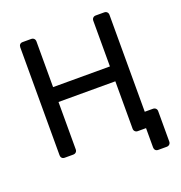

<svg xmlns="http://www.w3.org/2000/svg" viewBox="-147 -826 1028 1092"><g transform="rotate(-20 367.0 -280.0)"><path d="M625 140Q614 140 608 133.5Q602 127 602 117V0H563L529 -90H676Q687 -90 693.5 -83.5Q700 -77 700 -67V117Q700 127 693.5 133.5Q687 140 676 140ZM110 0Q99 0 93 -6.5Q87 -13 87 -23V-676Q87 -687 93 -693.5Q99 -700 110 -700H161Q172 -700 178.5 -693.5Q185 -687 185 -676V-400H529V-676Q529 -687 535.5 -693.5Q542 -700 552 -700H603Q614 -700 620.5 -693.5Q627 -687 627 -676V-23Q627 -13 620.5 -6.5Q614 0 603 0H552Q542 0 535.5 -6.5Q529 -13 529 -23V-310H185V-23Q185 -13 178.5 -6.5Q172 0 161 0Z"/></g></svg>

Font: RubikRegular
Style: Regular
Weight: 400
Designer: Hubert and Fischer
Foundry: Hubert and Fischer
Version: Version 2.300;gftools[0.9.30]